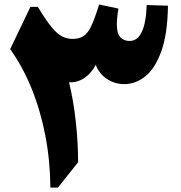

<svg xmlns="http://www.w3.org/2000/svg" viewBox="-20 -849 817 869"><path d="M644 -826.2 740.2 -823.2Q738.3 -695.3 710.2 -617.2Q682.1 -539.1 637.9 -503.7Q593.8 -468.3 542.5 -468.3Q498 -468.3 462.6 -492.7Q427.2 -517.1 413.6 -555.7Q394 -518.1 362.3 -496.3Q330.6 -474.6 292.5 -476.6Q312.5 -395 323 -298.8Q333.5 -202.6 333.5 -114.7L242.2 0H208Q207 -122.1 185.1 -235.8Q163.1 -349.6 122.6 -449.2Q82 -548.8 25.9 -626.5L117.7 -817.9H151.4Q188 -756.8 214.1 -725.6Q240.2 -694.3 262.2 -683.6Q284.2 -672.9 308.1 -672.9Q338.9 -672.9 358.4 -685.8Q377.9 -698.7 393.6 -732.4Q409.2 -766.1 428.7 -828.6L516.1 -810.1Q512.7 -791 510.7 -771.7Q508.8 -752.4 508.8 -739.7Q508.8 -696.8 524.9 -680.2Q541 -663.6 566.4 -663.6Q638.2 -663.6 644 -826.2Z"/></svg>

Font: Pinar DS4-ExtraBold
Style: Regular
Weight: 800
Designer: Amin Abedi
Version: Version 2.000